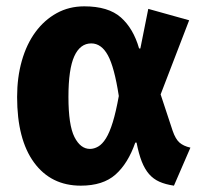

<svg xmlns="http://www.w3.org/2000/svg" viewBox="-20 -569 640 606"><path d="M529 17Q502 13 483 4.5Q464 -4 450.5 -19.5Q437 -35 427.5 -59Q418 -83 411 -119H407Q384 -53 344.5 -18Q305 17 235 17Q141 17 87.5 -56Q34 -129 34 -263Q34 -325 49 -377.5Q64 -430 92 -468Q120 -506 159 -527.5Q198 -549 246 -549Q322 -549 361.5 -514Q401 -479 419 -416H423L448 -541L577 -505L487 -271L525 -156Q534 -130 546.5 -119Q559 -108 581 -103ZM264 -99Q277 -99 290 -106.5Q303 -114 314.5 -132.5Q326 -151 336 -183.5Q346 -216 355 -266Q341 -357 320.5 -394.5Q300 -432 268 -432Q233 -432 214.5 -391.5Q196 -351 196 -263Q196 -174 215 -136.5Q234 -99 264 -99Z"/></svg>

Font: Qzxlaeiskcpccdgjqmyffctclhy
Style: Regular
Weight: 700
Monospace: yes
Designer: Carrois Corporate & Edenspiekermann
Foundry: Carrois Corporate GbR & Edenspiekermann AG
Version: Version 2.001